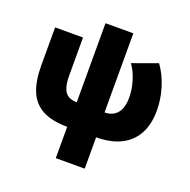

<svg xmlns="http://www.w3.org/2000/svg" viewBox="-146 -782 1124 1135"><g transform="rotate(20 416.0 -215.0)"><path d="M323.5 210V13Q224 12.5 165.2 -20.2Q106.5 -53 81 -116.5Q55.5 -180 55.5 -272.5V-515H231V-277.5Q231 -226 242 -196.5Q253 -167 274.2 -155Q295.5 -143 327 -142.5V-640H502V-142.5Q528 -142.5 548 -151.2Q568 -160 581.5 -176.5Q595 -193 602 -217Q609 -241 609 -271.5Q609 -308 602 -342.8Q595 -377.5 581.8 -409.8Q568.5 -442 549 -469.5L705.5 -526Q745 -472 767 -400.8Q789 -329.5 789 -258.5Q789 -171 756 -110.5Q723 -50 659.8 -18.8Q596.5 12.5 505.5 13V210Z"/></g></svg>

Font: Geologica Cursive ExtraBold
Style: Regular
Weight: 800
Designer: Sindre Bremnes, Frode Helland
Foundry: Monokrom Skriftforlag AS
Version: Version 1.010;gftools[0.9.28]